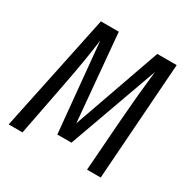

<svg xmlns="http://www.w3.org/2000/svg" viewBox="-156 -832 963 976"><g transform="rotate(30 326.0 -344.0)"><path d="M607.9 -688 559.1 0H479L502 -311Q513.2 -458.5 529.8 -602.1L341.8 -79.1H258.8L209 -602.1Q191.9 -471.2 160.2 -310.1L100.1 0H19L163.1 -688H268.1L314 -176.8L494.1 -688Z"/></g></svg>

Font: Fira Sans Compressed Book
Style: Italic
Weight: 350
Width: 3
Italic angle: -8°
Designer: Carrois Corporate & Edenspiekermann AG
Foundry: Carrois Corporate GbR & Edenspiekermann AG
Version: Version 4.203;PS 004.203;hotconv 1.0.88;makeotf.lib2.5.64775